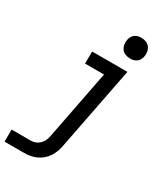

<svg xmlns="http://www.w3.org/2000/svg" viewBox="-238 -854 1018 1166"><g transform="rotate(30 271.5 -271.0)"><path d="M128 210H-7V125H129Q145 125 161 118.5Q177 112 189.5 99.5Q202 87 208.5 71Q215 55 218 39L312 -445H179L180 -530H427L313 55Q309 76 301.5 96.5Q294 117 281.5 136Q269 155 251 170Q233 185 212.5 194Q192 203 170.5 206.5Q149 210 128 210ZM399 -608Q382 -608 366 -614.5Q350 -621 340.5 -634Q331 -647 328 -664.5Q325 -682 329 -700Q331 -711 337.5 -722Q344 -733 354 -740Q364 -747 375.5 -749.5Q387 -752 399 -752Q416 -752 432 -745.5Q448 -739 457.5 -726Q467 -713 470 -695.5Q473 -678 469 -660Q467 -649 460.5 -638Q454 -627 444 -620Q434 -613 422.5 -610.5Q411 -608 399 -608Z"/></g></svg>

Font: Lode Dark Term
Style: Bold Italic
Weight: 700
Italic angle: -11°
Monospace: yes
Designer: Belleve Invis
Foundry: Belleve Invis
Version: Version 29.2.0